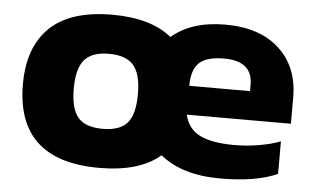

<svg xmlns="http://www.w3.org/2000/svg" viewBox="-41 -545 1014 617"><g transform="rotate(5 465.5 -237.0)"><path d="M900 -185H564Q575 -139 614 -120Q653 -101 726 -101Q765 -101 805.5 -108Q846 -115 873 -126V-21Q805 10 689 10Q565 10 495 -48Q428 10 298 10Q31 10 31 -237Q31 -357 97.5 -420.5Q164 -484 298 -484Q423 -484 490 -429Q554 -484 663 -484Q774 -484 837 -426Q900 -368 900 -270ZM760 -299Q760 -375 668 -375Q611 -375 587.5 -352Q564 -329 564 -278H760ZM402 -237Q402 -302 377.5 -330Q353 -358 298 -358Q243 -358 219 -329.5Q195 -301 195 -237Q195 -172 219 -144Q243 -116 298 -116Q354 -116 378 -144Q402 -172 402 -237Z"/></g></svg>

Font: Kanit SemiBold
Style: Regular
Weight: 600
Designer: Katatrad Team
Foundry: CadsonDemak
Version: Version 1.030